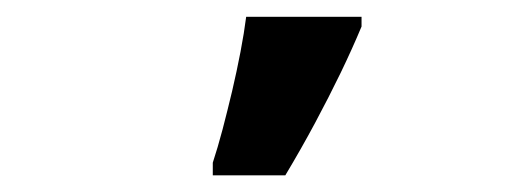

<svg xmlns="http://www.w3.org/2000/svg" viewBox="-20 -816 617 230"><path d="M234.9 -606V-621.1Q240.7 -638.7 246.6 -660.9Q252.4 -683.1 258.1 -707Q263.7 -731 268.1 -753.9Q272.5 -776.9 274.9 -795.9H413.1V-784.2Q402.3 -758.3 388.2 -729Q374 -699.7 357.4 -668.7Q340.8 -637.7 321.8 -606Z"/></svg>

Font: Wonky
Style: Regular
Weight: 400
Designer: Monotype Design Team
Foundry: Monotype Imaging Inc.
Version: Version 3.000